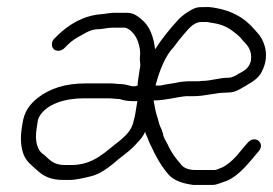

<svg xmlns="http://www.w3.org/2000/svg" viewBox="-20 -511 769 541"><path d="M549 -283C544 -282 538 -282 531 -282H509C500 -281 492 -281 487 -280C471 -276 448 -274 432 -270H418C419 -271 419 -272 419 -273C430 -313 445 -353 470 -379C478 -390 487 -402 496 -412C508 -425 523 -449 548 -449H563L581 -446C607 -442 624 -433 640 -420C649 -413 656 -408 664 -397C678 -383 691 -369 687 -340C683 -324 675 -316 663 -309C652 -304 638 -292 624 -292C597 -292 575 -283 549 -283ZM316 -232C319 -232 321 -231 323 -230C334 -227 345 -226 358 -226H367L362 -195C360 -181 358 -178 355 -164C349 -142 333 -128 318 -115C278 -85 245 -46 181 -46H163C130 -46 120 -61 104 -75C84 -87 78 -114 83 -148L85 -161C86 -168 87 -176 90 -181C110 -218 163 -234 216 -234H285C296 -234 306 -232 316 -232ZM144 -368C150 -368 155 -370 160 -374L170 -384C183 -397 193 -403 210 -412C227 -422 239 -429 262 -429C274 -430 284 -433 297 -433H330C333 -433 335 -433 336 -432C360 -422 374 -392 375 -361C375 -353 374 -353 374 -345C374 -335 377 -329 374 -318L369 -285C368 -280 368 -275 368 -270C365 -269 363 -269 361 -268H352C344 -270 331 -274 322 -274C312 -274 303 -276 291 -276H222C164 -276 121 -262 86 -235C63 -216 48 -197 43 -161L41 -148C37 -119 39 -97 46 -77C54 -55 71 -44 87 -29C104 -14 124 -4 158 -4H176C195 -4 218 -10 235 -14C266 -21 295 -46 317 -65C335 -79 352 -91 366 -108C376 -118 384 -128 389 -140C390 -137 390 -134 392 -131C397 -121 400 -109 406 -99C419 -70 435 -42 455 -19C470 -2 495 6 524 10H580C591 10 607 2 618 -1C656 -17 684 -56 709 -85C728 -107 700 -131 680 -111C671 -101 666 -96 656 -83C644 -67 627 -51 608 -40C604 -39 591 -32 585 -32H531C513 -32 497 -37 489 -49C475 -65 462 -82 453 -103C447 -115 441 -122 439 -135C437 -142 435 -148 432 -153C427 -164 427 -171 422 -185C418 -198 415 -215 413 -227V-228C446 -228 474 -237 504 -240H525C559 -240 586 -250 618 -250C636 -250 646 -254 660 -262C682 -276 708 -286 719 -312C739 -352 727 -390 711 -412C706 -418 706 -418 698 -427C669 -461 631 -484 571 -491H554C547 -491 541 -491 536 -490C520 -487 491 -466 481 -454C458 -429 436 -402 417 -372C413 -407 402 -438 378 -457C366 -467 356 -475 336 -475H303C290 -475 278 -472 265 -471C214 -467 175 -442 144 -413L134 -403C121 -392 124 -368 144 -368Z"/></svg>

Font: PolanStronk
Style: Ita
Weight: 500
Version: Version 1.0